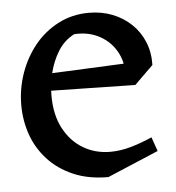

<svg xmlns="http://www.w3.org/2000/svg" viewBox="-43 -528 536 584"><g transform="rotate(-5 225.5 -236.5)"><path d="M265 15Q204 15 158 -5Q112 -25 81 -59Q50 -93 35 -136Q20 -179 20 -226Q20 -276 36.5 -323Q53 -370 83 -407Q113 -444 155.5 -466Q198 -488 249 -488Q288 -488 321 -475Q354 -462 378.5 -438.5Q403 -415 416 -383Q429 -351 428 -313L343 -278Q348 -322 330 -357Q312 -392 277.5 -411Q243 -430 199 -427Q168 -411 149.5 -381Q131 -351 122.5 -316Q114 -281 114 -247Q114 -188 136 -146.5Q158 -105 195 -83Q232 -61 278 -61Q308 -61 340 -70Q372 -79 406 -94L421 -51ZM371 -257 106 -262V-314L417 -328L428 -313Z"/></g></svg>

Font: Eczar
Style: Regular
Weight: 400
Designer: Vaibhav Singh
Foundry: Rosetta Type Foundry
Version: Version 2.000